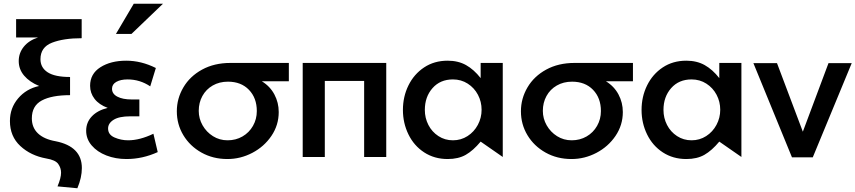

<svg xmlns="http://www.w3.org/2000/svg" viewBox="-20 -838 4567 1025"><path d="M227 8Q276 16 291 37.5Q306 59 306 84Q306 112 287 157L393 167Q417 110 417 59Q417 -56 277 -84Q215 -95 182.5 -126Q150 -157 150 -206Q150 -273 203 -301.5Q256 -330 354 -330V-427Q273 -427 234.5 -452Q196 -477 196 -522Q196 -586 257.5 -610Q319 -634 416 -634V-736H66V-638H183Q134 -622 107 -588.5Q80 -555 80 -512Q80 -468 109 -434Q138 -400 189 -379Q120 -364 76.5 -312.5Q33 -261 33 -192Q33 -110 88.5 -58.5Q144 -7 227 8Z M664 -89Q726 -89 799 -124L822 -26Q741 11 655 11Q597 11 548 -8Q499 -27 469.5 -61.5Q440 -96 440 -140Q440 -185 470.5 -217Q501 -249 555 -262Q509 -279 485 -310Q461 -341 461 -380Q461 -444 516 -479Q571 -514 654 -514Q734 -514 812 -475L782 -377Q727 -414 661 -414Q624 -414 601 -401Q578 -388 578 -364Q578 -337 606.5 -322Q635 -307 683 -307H724V-217H675Q616 -217 586.5 -198.5Q557 -180 557 -152Q557 -119 591.5 -104Q626 -89 664 -89ZM599 -657H682L850 -818H694Z M1468 -240Q1468 -170 1429 -112.5Q1390 -55 1327 -22Q1264 11 1194 11Q1117 11 1055.5 -23.5Q994 -58 959 -116Q924 -174 924 -244Q924 -312 959 -371.5Q994 -431 1059 -466.5Q1124 -502 1210 -502H1522V-404H1378Q1422 -377 1445 -333.5Q1468 -290 1468 -240ZM1351 -245Q1351 -315 1309 -358.5Q1267 -402 1197 -402Q1151 -402 1115.5 -381.5Q1080 -361 1060.5 -325.5Q1041 -290 1041 -246Q1041 -205 1061.5 -169Q1082 -133 1117 -111Q1152 -89 1195 -89Q1239 -89 1274.5 -109.5Q1310 -130 1330.5 -166Q1351 -202 1351 -245Z M1596 -502V0H1714V-406H1924V0H2042V-502Z M2398 -414Q2442 -414 2477 -391.5Q2512 -369 2531.5 -332Q2551 -295 2551 -252Q2551 -209 2531 -171.5Q2511 -134 2476 -111.5Q2441 -89 2398 -89Q2355 -89 2320.5 -111.5Q2286 -134 2267 -171Q2248 -208 2248 -251Q2248 -321 2289 -367.5Q2330 -414 2398 -414ZM2664 -502H2546V-421Q2510 -467 2468 -490.5Q2426 -514 2370 -514Q2298 -514 2244 -478Q2190 -442 2160.5 -382Q2131 -322 2131 -251Q2131 -181 2160.5 -120.5Q2190 -60 2244.5 -24.5Q2299 11 2370 11Q2427 11 2466.5 -11.5Q2506 -34 2546 -82L2664 0Z M3305 -240Q3305 -170 3266 -112.5Q3227 -55 3164 -22Q3101 11 3031 11Q2954 11 2892.5 -23.5Q2831 -58 2796 -116Q2761 -174 2761 -244Q2761 -312 2796 -371.5Q2831 -431 2896 -466.5Q2961 -502 3047 -502H3359V-404H3215Q3259 -377 3282 -333.5Q3305 -290 3305 -240ZM3188 -245Q3188 -315 3146 -358.5Q3104 -402 3034 -402Q2988 -402 2952.5 -381.5Q2917 -361 2897.5 -325.5Q2878 -290 2878 -246Q2878 -205 2898.5 -169Q2919 -133 2954 -111Q2989 -89 3032 -89Q3076 -89 3111.5 -109.5Q3147 -130 3167.5 -166Q3188 -202 3188 -245Z M3672 -414Q3716 -414 3751 -391.5Q3786 -369 3805.5 -332Q3825 -295 3825 -252Q3825 -209 3805 -171.5Q3785 -134 3750 -111.5Q3715 -89 3672 -89Q3629 -89 3594.5 -111.5Q3560 -134 3541 -171Q3522 -208 3522 -251Q3522 -321 3563 -367.5Q3604 -414 3672 -414ZM3938 -502H3820V-421Q3784 -467 3742 -490.5Q3700 -514 3644 -514Q3572 -514 3518 -478Q3464 -442 3434.5 -382Q3405 -322 3405 -251Q3405 -181 3434.5 -120.5Q3464 -60 3518.5 -24.5Q3573 11 3644 11Q3701 11 3740.5 -11.5Q3780 -34 3820 -82L3938 0Z M4527 -501H4403L4266 -135L4128 -501H4002L4208 2H4319Z"/></svg>

Font: Geom Medium
Style: Bold
Weight: 500
Version: Version 1.102